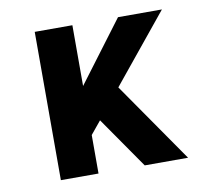

<svg xmlns="http://www.w3.org/2000/svg" viewBox="-64 -591 728 663"><g transform="rotate(-10 300.0 -260.0)"><path d="M98 0V-520H230V-307L390 -520H544L349 -281L544 0H392L267 -180L230 -135V0Z"/></g></svg>

Font: Iosevka Custom XBdEx
Style: Regular
Weight: 800
Width: 7
Monospace: yes
Designer: Belleve Invis
Foundry: Belleve Invis
Version: Version 11.2.4; ttfautohint (v1.8.4)